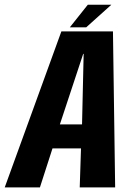

<svg xmlns="http://www.w3.org/2000/svg" viewBox="-54 -812 588 832"><path d="M-33.5 0H119L173.5 -169H297L291.5 0H445L435.5 -676H212ZM205.5 -273 306.5 -578.5H308.5L301.5 -273ZM248.5 -693.5H319.5L428.5 -791.5H326.5Z"/></svg>

Font: Anybody Condensed
Style: Bold Italic
Weight: 700
Width: 3
Italic angle: -10°
Version: Version 1.113;gftools[0.9.25]